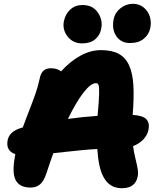

<svg xmlns="http://www.w3.org/2000/svg" viewBox="-20 -973 820 1004"><path d="M659.2 -748Q613.3 -748 588.6 -783.4Q564 -818.8 574.2 -873Q581.5 -907.7 610.6 -930.4Q639.6 -953.1 674.8 -953.1Q709 -953.1 732.4 -933.1Q755.9 -913.1 763.9 -884.8Q772 -856.4 766.1 -828.1Q759.8 -793.9 732.7 -771Q705.6 -748 659.2 -748ZM409.2 -746.1Q362.3 -746.1 334 -781.5Q305.7 -816.9 314 -861.8Q322.3 -900.9 348.1 -923.8Q374 -946.8 411.1 -946.8Q465.8 -946.8 492.4 -906.5Q519 -866.2 508.8 -820.8Q502.9 -789.1 477.8 -767.6Q452.6 -746.1 409.2 -746.1ZM617.2 11.2Q549.8 11.2 519 -51.8Q495.1 -97.7 488.8 -193.8Q450.7 -191.9 412.4 -188.2Q374 -184.6 323.5 -179Q272.9 -173.3 258.8 -171.9Q249 -146.5 222.2 -64.9Q209 -25.9 189.5 -9Q169.9 7.8 140.1 7.8Q82 7.8 61.8 -31.5Q41.5 -70.8 59.1 -160.2Q60.1 -162.1 60.1 -167Q9.3 -184.1 20 -240.2Q29.3 -287.1 94.2 -305.2Q95.2 -305.2 96.9 -305.7Q98.6 -306.2 99.1 -306.2Q110.4 -338.4 131.6 -392.3Q152.8 -446.3 166.3 -485.4Q179.7 -524.4 187 -560.1Q192.9 -589.8 207 -603Q221.2 -616.2 247.1 -616.2Q277.3 -616.2 299.8 -600.1Q346.2 -651.9 399.9 -681.4Q453.6 -710.9 507.8 -710.9Q564.5 -710.9 600.1 -691.9Q635.7 -672.9 654.8 -631.8Q673.8 -590.8 677.5 -526.4Q681.2 -461.9 673.8 -372.1Q726.6 -369.1 744.9 -349.9Q763.2 -330.6 756.8 -295.9Q751 -266.6 729.5 -243.9Q708 -221.2 675.8 -209Q679.7 -179.2 688 -145Q696.3 -110.8 700 -89.4Q703.6 -67.9 700.2 -50.8Q688.5 11.2 617.2 11.2ZM481 -538.1Q455.1 -538.1 416.7 -489Q378.4 -439.9 335 -351.1Q407.2 -361.3 490.2 -367.2Q494.1 -408.2 496.1 -436.5Q498 -464.8 498.3 -483.9Q498.5 -502.9 498 -513.7Q497.6 -524.4 494.6 -530Q491.7 -535.6 489 -536.9Q486.3 -538.1 481 -538.1Z"/></svg>

Font: Shantell Sans Normal
Style: Italic
Weight: 800
Italic angle: -11.31°
Designer: Stephen Nixon, Anya Danilova, Shantell Martin
Foundry: Arrow Type
Version: Version 1.006;[559af2be0]